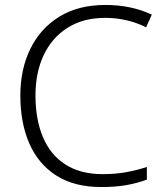

<svg xmlns="http://www.w3.org/2000/svg" viewBox="-20 -810 663 774"><path d="M404 -738Q316 -738 253 -698.5Q190 -659 156.5 -588.5Q123 -518 123 -425Q123 -329 153 -257.5Q183 -186 243.5 -147Q304 -108 394 -108Q446 -108 489.5 -116Q533 -124 572 -137V-86Q535 -72 491 -64Q447 -56 388 -56Q280 -56 207.5 -102Q135 -148 98.5 -231Q62 -314 62 -425Q62 -531 102.5 -613.5Q143 -696 219.5 -743Q296 -790 405 -790Q509 -790 592 -751L569 -700Q492 -738 404 -738Z"/></svg>

Font: Noto Sans Malayalam UI Light
Style: Regular
Weight: 300
Designer: Jelle Bosma - Monotype Design Team
Foundry: Monotype Imaging Inc.
Version: Version 2.104; ttfautohint (v1.8.4.7-5d5b)